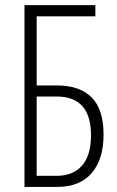

<svg xmlns="http://www.w3.org/2000/svg" viewBox="-20 -734 459 754"><path d="M76.2 0V-713.9H354.5V-669.9H124V-398.4H204.1Q293.5 -398.4 340.1 -351.3Q386.7 -304.2 386.7 -205.6Q386.7 -107.9 339.8 -54Q293 0 205.6 0ZM124 -43.5H201.7Q266.6 -43.5 302 -83.5Q337.4 -123.5 337.4 -203.1Q337.4 -355 202.1 -355H124Z"/></svg>

Font: Open Sans Condensed Light
Style: Regular
Weight: 300
Width: 3
Designer: Monotype Design Team
Foundry: Monotype Imaging Inc.
Version: Version 3.003; ttfautohint (v1.8.4)